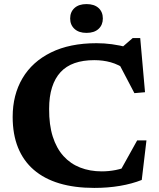

<svg xmlns="http://www.w3.org/2000/svg" viewBox="-20 -907 778 940"><path d="M478.5 -68Q512.5 -68 545.8 -74.5Q579 -81 615.5 -96L560 -55L651.5 -219.5H697L674 -26Q626 -7 567.2 3Q508.5 13 441.5 13Q345 13 270.8 -9.2Q196.5 -31.5 145.5 -75.5Q94.5 -119.5 68.2 -184.5Q42 -249.5 42 -334.5Q42 -442.5 90 -523.8Q138 -605 229.8 -650.2Q321.5 -695.5 452.5 -695.5Q490.5 -695.5 527.8 -690.5Q565 -685.5 610 -674L566 -665.5L629.5 -720.5H666.5L690 -455.5L638 -451L547.5 -623.5L601 -564Q560 -591.5 522.2 -602Q484.5 -612.5 441.5 -612.5Q386.5 -612.5 345.2 -598Q304 -583.5 276.5 -553.8Q249 -524 234.8 -479.2Q220.5 -434.5 220.5 -374Q220 -296 238.2 -238.5Q256.5 -181 290.5 -143.2Q324.5 -105.5 372.2 -86.8Q420 -68 478.5 -68ZM403.5 -746Q366 -746 344.8 -765.5Q323.5 -785 323.5 -816.5Q323.5 -848.5 344.8 -867.8Q366 -887 403.5 -887Q441.5 -887 462.5 -867.8Q483.5 -848.5 483.5 -816.5Q483.5 -785 462.5 -765.5Q441.5 -746 403.5 -746Z"/></svg>

Font: Newsreader
Style: Bold
Weight: 700
Designer: Hugues Gentile
Foundry: Production Type
Version: Version 1.003